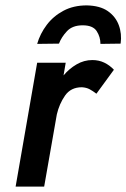

<svg xmlns="http://www.w3.org/2000/svg" viewBox="-20 -693 469 713"><path d="M118 -530Q129 -568 153.5 -600.5Q178 -633 215.5 -653Q253 -673 302 -673Q351 -672 380 -652Q409 -632 421 -600Q433 -568 428 -531L353 -530Q353 -556 339 -577.5Q325 -599 287 -599Q249 -599 228.5 -577Q208 -555 199 -531ZM338 -345Q325 -355 313 -361.5Q301 -368 284 -369Q243 -369 221.5 -338Q200 -307 191 -268L144 0H38L118 -460H224L216 -413Q237 -438 264.5 -454Q292 -470 323 -470Q347 -470 367 -460.5Q387 -451 403 -434Z"/></svg>

Font: Jost* Medium
Style: Italic
Weight: 500
Italic angle: -10°
Version: Version 3.7